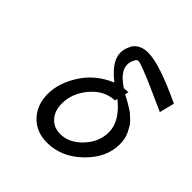

<svg xmlns="http://www.w3.org/2000/svg" viewBox="-186 -852 1006 1006"><g transform="rotate(45 317.0 -348.5)"><path d="M335 -466.8Q246.1 -535.6 246.1 -600.1Q246.1 -612.3 249.5 -626.7Q252.9 -641.1 262.9 -660.2Q272.9 -679.2 295.4 -691.2Q317.9 -703.1 350.1 -703.1Q435.1 -703.1 633.8 -608.9L612.8 -525.9Q611.8 -525.9 572 -543.9Q532.2 -562 487.1 -582Q441.9 -602.1 398.4 -619.1Q355 -636.2 344 -636.2Q333 -636.2 324.5 -617.7Q315.9 -599.1 315.9 -582Q315.9 -570.8 318.8 -560.3Q321.8 -549.8 327.9 -540.3Q334 -530.8 339.6 -523.9Q345.2 -517.1 354.5 -509Q363.8 -501 367.9 -497.6Q372.1 -494.1 380.9 -487.8L390.1 -481L422.9 -482.9L418 -462.9Q418.9 -462.9 435.5 -454.3Q452.1 -445.8 457.5 -441.9Q462.9 -438 480.5 -428Q498 -418 506.6 -409.9Q515.1 -401.9 529.5 -388.9Q543.9 -376 551.5 -363Q559.1 -350.1 567.6 -333.5Q576.2 -316.9 580.1 -297.9Q584 -278.8 584 -257.8Q584 -158.7 499 -76.4Q414.1 5.9 308.1 5.9Q228 5.9 179 -45.7Q129.9 -97.2 129.9 -178Q129.9 -258.8 183.3 -342.3Q236.8 -425.8 335 -466.8ZM217.8 -194.8Q217.8 -140.6 247.3 -107.9Q276.9 -75.2 324.2 -75.2Q391.1 -75.2 445.1 -133.1Q499 -190.9 499 -262.2Q499 -343.3 407.2 -417L402.8 -402.8Q327.6 -399.9 272.7 -335.4Q217.8 -271 217.8 -194.8Z"/></g></svg>

Font: CMU Concrete
Style: BoldItalic
Weight: 700
Italic angle: -14.04°
Version: Version 0.7.0